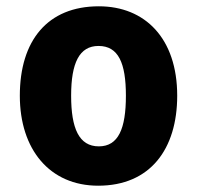

<svg xmlns="http://www.w3.org/2000/svg" viewBox="-20 -580 626 610"><path d="M543 -276C543 -458 441 -560 294 -560C131 -560 43 -451 43 -276C43 -105 138 10 292 10C457 10 543 -106 543 -276ZM206 -276C206 -380 232 -434 293 -434C356 -434 380 -380 380 -276C380 -171 356 -115 294 -115C231 -115 206 -172 206 -276Z"/></svg>

Font: Noto Sans Georgian SemiCondensed ExtraBold
Style: Regular
Weight: 800
Width: 4
Designer: Monotype Design Team, Akaki Razmadze
Foundry: Google LLC
Version: Version 2.005